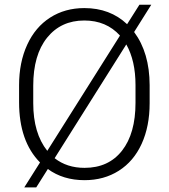

<svg xmlns="http://www.w3.org/2000/svg" viewBox="-20 -755 717 815"><path d="M615.2 -316.9Q615.2 -218.8 581.3 -144.5Q547.4 -70.3 484.4 -30.3Q421.4 9.8 338.9 9.8Q248 9.8 183.1 -37.6L133.8 40.5H83L149.9 -65.4Q61 -155.3 61 -321.3V-393.1Q61 -490.2 95.5 -565.2Q129.9 -640.1 192.9 -680.4Q255.9 -720.7 337.9 -720.7Q447.3 -720.7 519.5 -652.3L571.8 -734.9H622.1L549.3 -619.1Q614.7 -531.2 615.2 -394ZM121.1 -316.9Q121.1 -189.5 180.7 -114.7L489.3 -604Q431.2 -668 337.9 -668Q238.8 -668 179.9 -595Q121.1 -522 121.1 -391.1ZM555.2 -394Q555.2 -497.1 516.1 -566.4L211.9 -83.5Q264.2 -42.5 338.9 -42.5Q440.9 -42.5 498 -115.5Q555.2 -188.5 555.2 -318.8Z"/></svg>

Font: SteelSelectRoboto
Style: Regular
Weight: 300
Designer: Google
Version: Version 2.137; 2017